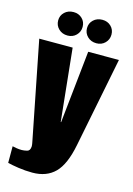

<svg xmlns="http://www.w3.org/2000/svg" viewBox="-123 -717 620 894"><g transform="rotate(15 187.0 -270.0)"><path d="M125 116Q91 116 57.5 111Q24 106 5 101V21Q13 23 25 25Q37 27 50 27Q61 27 75.5 23.5Q90 20 91 -1Q91 -8 89.5 -16Q88 -24 86 -34L-5 -495H156L192 -146H194L231 -495H379L293 -62Q274 35 233.5 75.5Q193 116 125 116ZM118 -543Q92 -543 75 -559.5Q58 -576 58 -600Q58 -624 75 -640Q92 -656 118 -656Q143 -656 159.5 -640Q176 -624 176 -600Q176 -576 159.5 -559.5Q143 -543 118 -543ZM257 -543Q231 -543 214 -559.5Q197 -576 197 -600Q197 -624 214 -640Q231 -656 257 -656Q282 -656 298.5 -640Q315 -624 315 -600Q315 -576 298.5 -559.5Q282 -543 257 -543Z"/></g></svg>

Font: Alumni Sans Black
Style: Regular
Weight: 900
Designer: Robert E. Leuschke
Foundry: Robert E. Leuschke
Version: Version 1.018